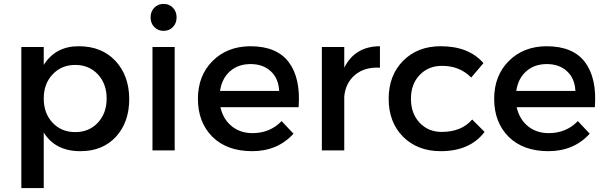

<svg xmlns="http://www.w3.org/2000/svg" viewBox="-20 -774 3116 988"><path d="M367.2 -439.9Q296.9 -439.9 251 -391.6Q205.1 -343.3 205.1 -267.1Q205.1 -190.9 250.5 -142.6Q295.9 -94.2 367.2 -94.2Q438.5 -94.2 483.4 -142.6Q528.8 -190.9 528.8 -267.1Q528.8 -343.3 483.4 -391.6Q438 -439.9 367.2 -439.9ZM89.8 193.8V-532.2H205.1V-439.9Q265.6 -536.1 384.8 -536.1Q503.9 -536.1 574.2 -460.4Q644.5 -384.8 645 -264.6Q645 -144.5 576.2 -69.8Q507.3 4.4 393.1 3.9Q265.1 3.9 205.1 -91.8V193.8Z M764.6 0V-532.2H878.9V0ZM869.6 -734.4Q888.7 -714.8 888.7 -684.6Q888.7 -654.3 869.6 -634.8Q850.6 -615.2 821.8 -615.2Q793 -615.2 773.9 -634.8Q754.9 -654.3 754.9 -684.6Q754.9 -714.8 773.9 -734.4Q793 -753.9 821.8 -753.9Q850.6 -753.9 869.6 -734.4Z M1112.3 -306.2H1416.5Q1413.6 -370.1 1373.5 -407.2Q1333.5 -444.3 1269.5 -444.3Q1205.6 -444.3 1163.6 -407.2Q1121.6 -370.1 1112.3 -306.2ZM998.5 -265.1Q998.5 -384.8 1073.7 -460Q1148.9 -535.2 1267.6 -536.1Q1404.8 -536.1 1466.3 -453.6Q1527.8 -371.1 1516.6 -222.2H1114.3Q1128.4 -160.2 1172.4 -124.5Q1216.3 -88.9 1279.3 -88.9Q1369.1 -88.9 1429.2 -150.9L1490.2 -85.9Q1408.2 3.9 1277.8 3.9Q1147.5 3.9 1072.8 -70.3Q998.5 -145 998.5 -265.1Z M1636.2 0V-532.2H1751.5V-425.8Q1806.6 -535.6 1935.1 -536.1V-425.8Q1856 -429.7 1807.1 -388.7Q1758.3 -347.7 1751.5 -277.8V0Z M1980 -265.6Q1980 -385.7 2054.2 -460.9Q2128.4 -536.1 2248 -536.1Q2392.1 -536.1 2467.8 -449.2L2404.8 -375Q2344.7 -436 2252.9 -435.1Q2184.1 -435.1 2139.2 -387.7Q2094.2 -340.3 2094.7 -265.1Q2094.7 -189.9 2139.2 -142.6Q2183.6 -95.2 2252.9 -95.2Q2355 -95.2 2409.7 -159.2L2473.6 -95.2Q2398.4 3.9 2248 3.9Q2128.9 3.9 2054.2 -70.3Q1980 -145 1980 -265.6Z M2636.7 -306.2H2940.9Q2938 -370.1 2897.9 -407.2Q2857.9 -444.3 2793.9 -444.3Q2730 -444.3 2688 -407.2Q2646 -370.1 2636.7 -306.2ZM2522.9 -265.1Q2522.9 -384.8 2598.1 -460Q2673.3 -535.2 2792 -536.1Q2929.2 -536.1 2990.7 -453.6Q3052.2 -371.1 3041 -222.2H2638.7Q2652.8 -160.2 2696.8 -124.5Q2740.7 -88.9 2803.7 -88.9Q2893.6 -88.9 2953.6 -150.9L3014.6 -85.9Q2932.6 3.9 2802.2 3.9Q2671.9 3.9 2597.2 -70.3Q2522.9 -145 2522.9 -265.1Z"/></svg>

Font: TruenoRg
Style: Book
Weight: 400
Designer: Julieta Ulanovsky
Foundry: Julieta Ulanovsky
Version: Version 3.001b